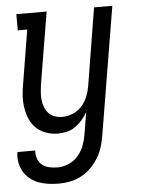

<svg xmlns="http://www.w3.org/2000/svg" viewBox="-56 -562 609 827"><g transform="rotate(-5 248.5 -148.5)"><path d="M166 223Q143 223 120.5 220Q98 217 78 209.5Q58 202 41 188.5Q24 175 13.5 156.5Q3 138 -1 116Q-5 94 -1 72H76Q74 90 80 107Q86 124 99 134.5Q112 145 129.5 149Q147 153 166 153Q189 153 213 143Q237 133 254 113.5Q271 94 280 70.5Q289 47 293 23L309 -74Q299 -56 285.5 -40.5Q272 -25 255 -13Q238 -1 218.5 3.5Q199 8 180 8Q154 8 129.5 -0.5Q105 -9 87 -26Q69 -43 59 -66Q49 -89 45 -114.5Q41 -140 42.5 -166.5Q44 -193 49 -219L87 -450H46V-520H177L125 -208Q123 -191 121.5 -174Q120 -157 122 -141Q124 -125 130 -110Q136 -95 146.5 -84Q157 -73 172.5 -67.5Q188 -62 204 -62Q227 -62 249.5 -71Q272 -80 288.5 -98Q305 -116 314 -138Q323 -160 327 -183L382 -520H461L369 34Q365 59 357.5 83Q350 107 336.5 129Q323 151 304 170Q285 189 262 201Q239 213 214.5 218Q190 223 166 223Z"/></g></svg>

Font: Iosevka Gothic
Style: Italic
Weight: 400
Italic angle: -9°
Monospace: yes
Designer: Belleve Invis
Foundry: Belleve Invis
Version: Version 15.5.1; ttfautohint (v1.8.4)